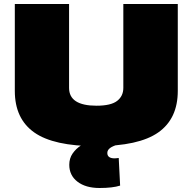

<svg xmlns="http://www.w3.org/2000/svg" viewBox="-20 -720 961 959"><path d="M54 -266V-700H325V-281Q325 -192 462 -192Q534 -192 565 -216Q596 -240 596 -281V-700H868V-266Q868 -127 770.5 -58.5Q673 10 460 10Q248 10 151 -58.5Q54 -127 54 -266ZM477 219Q408 219 367 187.5Q326 156 326 103Q326 71 342.5 47Q359 23 384 7Q409 -9 435 -15L578 -1Q543 9 529.5 19.5Q516 30 516 44Q516 71 553 71Q560 71 564.5 70Q569 69 573 69L580 207Q543 219 477 219Z"/></svg>

Font: Georama Extended Black
Style: Regular
Weight: 900
Width: 7
Designer: Jean-Baptiste Levee
Foundry: Production Type
Version: Version 1.000